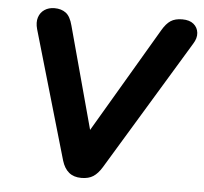

<svg xmlns="http://www.w3.org/2000/svg" viewBox="-51 -759 872 822"><g transform="rotate(5 384.5 -348.0)"><path d="M328 9Q295 9 274.5 -8Q254 -25 244 -58L84 -609Q76 -638 83 -659.5Q90 -681 108 -693Q126 -705 151 -705Q180 -705 199.5 -690.5Q219 -676 229 -637L363 -142H314L614 -651Q631 -680 650 -692.5Q669 -705 700 -705Q731 -705 748.5 -690.5Q766 -676 768.5 -653Q771 -630 755 -605L416 -45Q399 -17 379 -4Q359 9 328 9Z"/></g></svg>

Font: Nunito ExtraLight ExtraBold
Style: Italic
Weight: 800
Italic angle: -9°
Version: Version 3.602